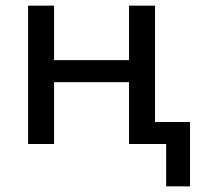

<svg xmlns="http://www.w3.org/2000/svg" viewBox="-20 -510 716 680"><path d="M568.5 150V0H479V-78H653V150ZM79.5 0V-490H171.5V-297H437V-490H529V0H437V-219H171.5V0Z"/></svg>

Font: Geologica Cursive Light
Style: Regular
Weight: 300
Designer: Sindre Bremnes, Frode Helland
Foundry: Monokrom Skriftforlag AS
Version: Version 1.010;gftools[0.9.28]